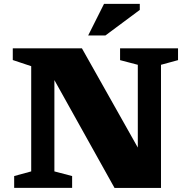

<svg xmlns="http://www.w3.org/2000/svg" viewBox="-20 -948 958 969"><path d="M137.5 -83V-614L44.5 -645V-704H393.5L705.5 -150L675.5 -92.5V-621L586 -644.5V-704H878.5V-644.5L792.5 -621V0.5H558L204.5 -633.5L254.5 -646V-83L344 -59.5V0H51.5V-59.5ZM425 -769 505 -928.5H685.5V-898L512 -769Z"/></svg>

Font: Newsreader 7pt
Style: Bold
Weight: 700
Designer: Hugues Gentile
Foundry: Production Type
Version: Version 1.003